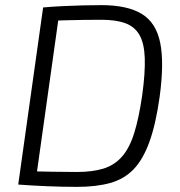

<svg xmlns="http://www.w3.org/2000/svg" viewBox="-20 -719 701 748"><path d="M375 -699Q476 -699 532 -665Q588 -631 604 -553Q620 -475 602 -342Q587 -235 562 -166Q537 -97 500 -59Q463 -21 409 -6Q355 9 280 9Q223 9 163.5 6.5Q104 4 51 0L86 -52Q130 -51 181.5 -50Q233 -49 279 -49Q340 -49 382.5 -62Q425 -75 454.5 -108Q484 -141 502.5 -199.5Q521 -258 534 -348Q546 -435 544 -492.5Q542 -550 523.5 -582.5Q505 -615 468.5 -628.5Q432 -642 374 -642Q343 -642 307 -641.5Q271 -641 235.5 -640Q200 -639 172 -638L148 -690Q182 -693 221.5 -695Q261 -697 300.5 -698Q340 -699 375 -699ZM214 -690 117 0H51L148 -690Z"/></svg>

Font: Exo 2 Light
Style: Italic
Weight: 300
Italic angle: -8°
Designer: Natanael Gama
Foundry: Natanael Gama
Version: Version 2.010